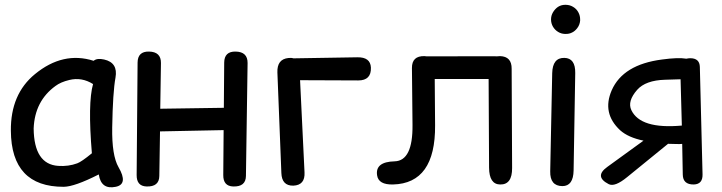

<svg xmlns="http://www.w3.org/2000/svg" viewBox="-20 -753 3014 802"><path d="M246.1 27.3Q26.9 27.8 25.4 -207Q23.9 -359.9 126 -443.4Q243.2 -539.6 371.1 -499Q385.3 -511.2 415 -504.4Q473.6 -491.2 462.4 -428.7Q451.2 -367.7 448.7 -220.7Q446.8 -103.5 475.1 -54.7Q516.6 16.6 463.4 27.3Q402.3 40 392.6 -24.4Q291.5 26.9 246.1 27.3ZM302.7 -70.8Q320.3 -77.1 363.8 -112.8Q346.2 -322.8 368.7 -401.9Q321.3 -431.6 269.5 -418.9Q233.4 -410.2 211.9 -394Q125 -331.1 120.6 -216.3Q122.1 -66.9 223.1 -60.1Q265.6 -57.1 302.7 -70.8Z M602.5 -537.6Q652.8 -536.6 652.3 -489.7L649.4 -298.8Q782.2 -300.8 915 -302.7L916.5 -491.7Q917 -538.6 964.4 -537.6Q1014.6 -536.6 1014.2 -489.7L1007.3 -18.1Q1006.8 27.8 953.6 25.9Q912.1 24.4 912.6 -22L914.1 -209.5L648.4 -204.1Q647 -111.3 645.5 -18.1Q645 27.8 591.8 25.9Q550.3 24.4 550.8 -22L554.7 -491.7Q555.2 -538.6 602.5 -537.6Z M1184.6 -510.7Q1196.8 -512.2 1205.6 -509.3Q1338.9 -511.7 1472.7 -513.7Q1527.3 -514.6 1529.3 -470.7Q1531.2 -417 1476.6 -417L1233.4 -418L1252 -33.2Q1254.9 20.5 1205.1 22.5Q1157.2 23.4 1155.3 -30.3L1138.7 -450.2Q1136.7 -505.9 1184.6 -510.7Z M2068.8 -518.6Q2117.7 -517.1 2117.2 -465.8L2119.1 -51.3Q2119.6 18.6 2069.3 17.6Q2023.4 17.1 2022.9 -52.7L2021 -422.9H1795.9L1797.4 -229.5Q1799.3 13.2 1621.6 17.6Q1561 19 1555.2 -20.5Q1546.4 -77.1 1628.4 -79.1Q1704.6 -81.1 1703.1 -231L1700.7 -468.8Q1700.2 -520 1753.4 -518.6Q1758.3 -518.6 1762.2 -517.6Q1903.3 -517.6 2044.9 -518.1Q2049.8 -518.1 2054.7 -517.6Q2061.5 -518.6 2068.8 -518.6Z M2340.8 -732.9Q2341.8 -732.9 2342.8 -732.9Q2359.4 -732.9 2373.5 -724.6Q2388.7 -715.8 2396.5 -700.2Q2403.3 -687 2403.3 -671.9Q2403.3 -669.4 2403.3 -667Q2401.9 -649.4 2391.1 -635.3Q2381.3 -622.6 2369.6 -617.2Q2357.4 -610.8 2342.3 -611.3Q2340.8 -611.3 2339.4 -611.3Q2324.2 -611.8 2311.5 -619.6Q2298.3 -627.4 2290 -641.1Q2281.7 -655.3 2281.7 -671.9Q2281.7 -687.5 2289.6 -701.2Q2297.9 -715.3 2310.5 -724.1Q2324.2 -732.9 2340.8 -732.9ZM2337.4 -511.2Q2383.8 -510.3 2382.8 -447.8L2376 -41.5Q2375 24.4 2329.1 24.4Q2276.9 23.9 2278.3 -37.6L2286.6 -447.3Q2288.1 -512.2 2337.4 -511.2Z M2522.5 16.1Q2547.9 29.3 2599.6 -13.2L2770.5 -152.3Q2787.6 -152.3 2806.6 -151.4Q2819.3 -150.9 2829.6 -151.9L2832 -23.9Q2832.5 18.1 2877.9 17.6Q2915.5 16.6 2914.6 -24.4L2903.3 -473.6Q2902.3 -509.3 2864.3 -509.8Q2854.5 -509.8 2847.2 -507.8Q2812.5 -513.7 2745.1 -504.4Q2582.5 -483.4 2535.2 -376Q2493.7 -280.3 2570.3 -209Q2604 -178.7 2668 -165.5L2516.6 -55.7Q2460.9 -15.6 2522.5 16.1ZM2822.8 -421.9 2828.1 -228.5Q2655.3 -212.9 2617.2 -293Q2599.6 -330.1 2641.6 -377.9Q2676.8 -417.5 2757.8 -419.9Q2822.3 -421.4 2822.8 -421.9Z"/></svg>

Font: Comic Relief
Style: Regular
Weight: 400
Designer: Jeff Davis
Foundry: Loudifier
Version: Version 1.0